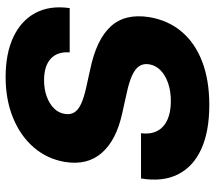

<svg xmlns="http://www.w3.org/2000/svg" viewBox="-62 -718 790 707"><g transform="rotate(-90 333.5 -364.0)"><path d="M300.8 11.2Q203.6 11.2 138.7 -18.3Q73.7 -47.9 45.4 -104.2Q17.1 -160.6 30.3 -240.2H196.8Q192.4 -205.6 205.1 -180.9Q217.8 -156.2 245.8 -143.3Q273.9 -130.4 314.9 -130.4Q352.1 -130.4 381.1 -140.4Q410.2 -150.4 428.5 -168.2Q446.8 -186 450.7 -210Q454.1 -230.5 444.6 -245.8Q435.1 -261.2 410.4 -272.7Q385.7 -284.2 344.2 -293L272 -309.1Q171.9 -330.6 124.8 -384.3Q77.6 -438 91.3 -521Q102.5 -586.4 145 -635.5Q187.5 -684.6 254.2 -711.7Q320.8 -738.8 403.8 -738.8Q490.7 -738.8 551.3 -710.2Q611.8 -681.6 639.9 -628.9Q668 -576.2 657.7 -502.9H494.6Q498 -547.9 471.4 -572.5Q444.8 -597.2 392.1 -597.2Q358.9 -597.2 332 -587.4Q305.2 -577.6 288.3 -560.5Q271.5 -543.5 268.1 -521Q264.6 -500.5 273.7 -485.8Q282.7 -471.2 305.4 -460.7Q328.1 -450.2 366.2 -441.9L428.2 -428.2Q485.4 -416.5 525.6 -397.5Q565.9 -378.4 590.3 -351.6Q614.7 -324.7 623 -289.6Q631.3 -254.4 624.5 -210.4Q612.8 -140.1 570.8 -90.6Q528.8 -41 460.4 -14.9Q392.1 11.2 300.8 11.2Z"/></g></svg>

Font: Inter 28pt ExtraBold
Style: Italic
Weight: 800
Italic angle: -9.3988°
Designer: Rasmus Andersson
Foundry: rsms
Version: Version 4.001;git-66647c0bb